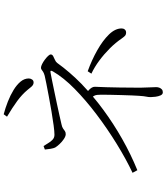

<svg xmlns="http://www.w3.org/2000/svg" viewBox="49 -901 902 1040"><g transform="rotate(-90 500.0 -381.0)"><path d="M84 -114Q158 -149 240 -199.5Q322 -250 399.5 -308.5Q477 -367 538.5 -427.5Q600 -488 633 -545Q638 -554 636.5 -557Q635 -560 625 -558Q613 -556 586.5 -550.5Q560 -545 526 -538Q492 -531 457 -523.5Q422 -516 393 -509.5Q364 -503 347 -499Q332 -496 324 -490.5Q316 -485 310 -480.5Q304 -476 293 -476Q282 -476 267 -486Q252 -496 239.5 -509.5Q227 -523 221 -533Q217 -541 214 -558Q211 -575 210 -589L229 -596Q236 -586 244 -572Q252 -558 263 -547.5Q274 -537 290 -537Q307 -537 341 -541.5Q375 -546 416 -553Q457 -560 497 -567.5Q537 -575 567.5 -581Q598 -587 610 -590Q624 -594 631 -598.5Q638 -603 642.5 -606.5Q647 -610 653 -610Q661 -610 673 -604Q685 -598 697 -589Q709 -580 717 -571.5Q725 -563 725 -557Q725 -549 716 -544Q707 -539 696 -534.5Q685 -530 679 -522Q630 -454 566 -391Q547 -373 527 -355Q530 -352 533 -350Q541 -342 545.5 -334.5Q550 -327 550 -318Q550 -308 549 -293.5Q548 -279 547.5 -253Q547 -227 546 -184Q545 -141 545 -73Q545 -51 546.5 -27Q548 -3 548 14Q548 23 545 31Q542 39 536 44.5Q530 50 520 50Q509 50 503.5 38Q498 26 496 10.5Q494 -5 494 -15Q494 -29 496.5 -39.5Q499 -50 501 -79Q502 -90 503 -116Q504 -142 505 -174Q506 -206 506.5 -236Q507 -266 507 -284Q507 -308 503 -318Q501 -323 497 -329Q463 -300 426 -273Q350 -217 267 -170Q184 -123 98 -88ZM844 -149Q832 -149 825.5 -155.5Q819 -162 812 -172Q789 -206 758 -237Q727 -268 692 -294Q657 -320 621 -337L634 -357Q695 -335 748 -305Q801 -275 833.5 -241.5Q866 -208 866 -173Q866 -163 860 -156Q854 -149 844 -149ZM573 -650Q565 -650 558.5 -654.5Q552 -659 546 -667Q540 -675 533 -683Q508 -713 472.5 -739Q437 -765 388 -794L401 -812Q435 -803 469.5 -789.5Q504 -776 532.5 -758.5Q561 -741 578 -720.5Q595 -700 595 -676Q595 -667 589.5 -658.5Q584 -650 573 -650Z"/></g></svg>

Font: Noto Serif HK ExtraLight ExtraLight
Style: Regular
Weight: 250
Version: Version 2.003-H1;hotconv 1.1.1;makeotfexe 2.6.0